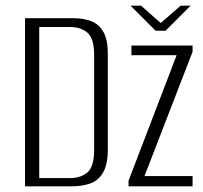

<svg xmlns="http://www.w3.org/2000/svg" viewBox="-20 -655 712 675"><path d="M68 0V-591H237Q275 -591 302 -580Q329 -569 344 -542Q359 -515 359 -467V-129Q359 -78 343 -49.5Q327 -21 298.5 -10.5Q270 0 232 0ZM118 -29H226Q265 -29 288 -49.5Q311 -70 311 -128V-461Q311 -519 288 -539.5Q265 -560 226 -560H118ZM432 0V-20L601 -461H442V-495H657V-473L488 -36H657V0ZM527 -547 439 -635H476L545 -574L615 -635H650L562 -547Z"/></svg>

Font: Alumni Sans Thin Light
Style: Regular
Weight: 300
Version: Version 1.018